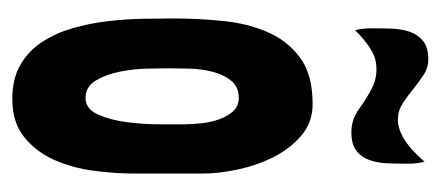

<svg xmlns="http://www.w3.org/2000/svg" viewBox="-222 -486 716 312"><g transform="rotate(90 136.0 -330.0)"><path d="M149 -480Q179 -480 200.5 -461.5Q222 -443 235.5 -416Q249 -389 255.5 -358Q262 -327 262 -303V-189Q262 -159 257.5 -124.5Q253 -90 240 -60.5Q227 -31 203 -11.5Q179 8 141 8Q108 8 85.5 -5Q63 -18 48.5 -40Q34 -62 26 -89.5Q18 -117 14.5 -146.5Q11 -176 10.5 -204.5Q10 -233 10 -256Q10 -294 14 -334Q18 -374 32 -406.5Q46 -439 73.5 -459.5Q101 -480 149 -480ZM91 -247Q91 -234 91.5 -211.5Q92 -189 96.5 -166.5Q101 -144 111 -127.5Q121 -111 139 -111Q157 -111 166 -131Q175 -151 178.5 -178Q182 -205 182 -232Q182 -259 182 -272Q182 -282 180.5 -297.5Q179 -313 174.5 -326.5Q170 -340 161.5 -350Q153 -360 139 -360Q121 -360 111 -347.5Q101 -335 96.5 -317Q92 -299 91.5 -279.5Q91 -260 91 -247ZM243 -662Q246 -648 246 -636Q246 -620 245.5 -603.5Q245 -587 240.5 -573.5Q236 -560 225.5 -551.5Q215 -543 195 -543Q174 -543 157 -555.5Q140 -568 122 -577Q104 -586 82 -583Q60 -580 29 -549Q26 -562 26 -575Q26 -591 26.5 -607.5Q27 -624 31.5 -637.5Q36 -651 46.5 -659.5Q57 -668 77 -668Q90 -668 101.5 -660.5Q113 -653 124 -644Q135 -635 147 -627Q159 -619 173 -618.5Q187 -618 204 -627.5Q221 -637 243 -662Z"/></g></svg>

Font: Reclame
Style: Regular
Weight: 400
Designer: Peter Wiegel
Foundry: Peter Wiegel
Version: Version 1.000